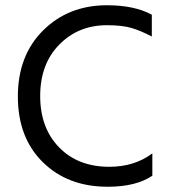

<svg xmlns="http://www.w3.org/2000/svg" viewBox="-20 -703 642 731"><path d="M390 8Q238 8 143 -85.5Q48 -179 48 -335.5Q48 -492 144.5 -587.5Q241 -683 387 -683Q492 -683 558 -647V-564Q514 -587 479 -597Q444 -607 387 -607Q278 -607 205.5 -533Q133 -459 133 -337.5Q133 -216 205 -142Q277 -68 396 -68Q492 -68 560 -119V-34Q498 8 390 8Z"/></svg>

Font: Hind Mysuru
Style: Regular
Weight: 400
Designer: Manushi Parikh, Hitesh Malaviya
Foundry: Indian Type Foundry
Version: Version 0.703;PS 1.0;hotconv 1.0.86;makeotf.lib2.5.63406